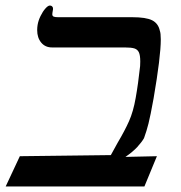

<svg xmlns="http://www.w3.org/2000/svg" viewBox="-32 -672 652 692"><path d="M533.5 -109 488.5 0H-11.5L39.5 -109L367.5 -113Q373 -124 392 -157.5Q417.5 -200.5 433 -235.2Q448.5 -270 457 -319Q466 -369 473 -434Q473.5 -440 473.5 -450.5Q473.5 -473 468.5 -483.5Q463.5 -494 452.2 -497.5Q441 -501 417.5 -501H155.5Q131 -501 116.5 -518.5Q102 -536 102 -563.5Q102 -572.5 103.5 -582Q106 -597.5 114 -614Q122 -630.5 131.5 -641.2Q141 -652 147.5 -652Q153.5 -652 156.8 -647.8Q160 -643.5 159 -638L157 -626Q156.5 -624 156.5 -620.5Q156.5 -614.5 161.2 -612.2Q166 -610 177.5 -610H444.5Q494.5 -610 516.5 -598.8Q538.5 -587.5 544 -561.5Q547.5 -552.5 547.5 -530Q547.5 -468 521.5 -317Q510 -253.5 503.2 -226.8Q496.5 -200 487 -174Q479 -160 462.8 -142.2Q446.5 -124.5 420 -106.5L532.5 -109Z"/></svg>

Font: JuliaMono SemiBoldItalic
Style: Regular
Weight: 600
Italic angle: -9°
Monospace: yes
Designer: cormullion
Foundry: corm
Version: Version 0.049; ttfautohint (v1.8.4)